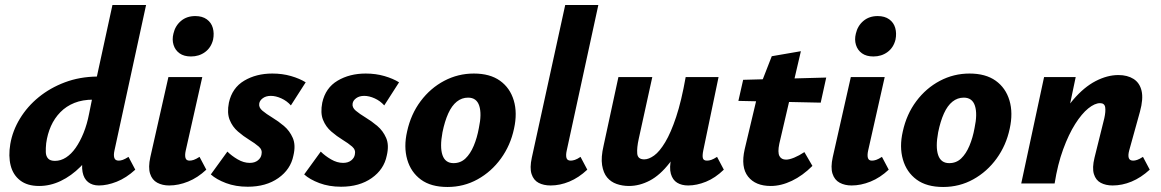

<svg xmlns="http://www.w3.org/2000/svg" viewBox="-20 -731 4624 765"><path d="M136 10Q89 10 60.5 -12Q32 -34 22.5 -71.5Q13 -109 21 -157Q30 -210 59.5 -258.5Q89 -307 134.5 -344Q180 -381 238.5 -403Q297 -425 366 -426L428 -711H562L436 -131Q432 -113 435.5 -102Q439 -91 453 -91Q460 -91 469 -94Q478 -97 492 -106L519 -55Q483 -22 445 -7Q407 8 374 8Q348 8 331 -5.5Q314 -19 309 -45.5Q304 -72 312 -110L341 -246L410 -277Q394 -210 366 -157Q338 -104 301 -67Q264 -30 222 -10Q180 10 136 10ZM199 -90Q222 -90 243 -103.5Q264 -117 281.5 -142Q299 -167 313 -201.5Q327 -236 335 -278L355 -377L423 -334H352Q309 -334 276.5 -321Q244 -308 220.5 -284Q197 -260 183 -228.5Q169 -197 164 -160Q162 -141 162.5 -125Q163 -109 171.5 -99.5Q180 -90 199 -90Z M654 8Q627 8 606.5 -3Q586 -14 578 -39Q570 -64 579 -105L651 -424H786L720 -131Q716 -113 719 -102Q722 -91 735 -91Q743 -91 752 -94Q761 -97 775 -106L802 -55Q768 -23 729.5 -7.5Q691 8 654 8ZM741 -506Q713 -506 695.5 -518.5Q678 -531 671.5 -552Q665 -573 671 -597Q678 -628 701 -647.5Q724 -667 758 -667Q786 -667 804 -654Q822 -641 828 -619.5Q834 -598 829 -573Q821 -541 797 -523.5Q773 -506 741 -506Z M967 13Q919 13 880.5 -1.5Q842 -16 820 -36L886 -127Q903 -110 927 -96Q951 -82 975 -82Q995 -82 1007.5 -92Q1020 -102 1022 -116Q1026 -134 1011 -147Q996 -160 973 -174Q950 -188 928 -207Q906 -226 895 -253.5Q884 -281 892 -322Q905 -381 953 -409.5Q1001 -438 1065 -438Q1105 -438 1139.5 -428Q1174 -418 1198 -403L1139 -311Q1123 -329 1101 -339Q1079 -349 1059 -349Q1040 -349 1027.5 -340Q1015 -331 1013 -319Q1010 -303 1025.5 -290Q1041 -277 1065 -262.5Q1089 -248 1111.5 -229Q1134 -210 1146.5 -181.5Q1159 -153 1149 -111Q1138 -56 1089 -21.5Q1040 13 967 13Z M1339 13Q1291 13 1252.5 -1.5Q1214 -16 1192 -36L1258 -127Q1275 -110 1299 -96Q1323 -82 1347 -82Q1367 -82 1379.5 -92Q1392 -102 1394 -116Q1398 -134 1383 -147Q1368 -160 1345 -174Q1322 -188 1300 -207Q1278 -226 1267 -253.5Q1256 -281 1264 -322Q1277 -381 1325 -409.5Q1373 -438 1437 -438Q1477 -438 1511.5 -428Q1546 -418 1570 -403L1511 -311Q1495 -329 1473 -339Q1451 -349 1431 -349Q1412 -349 1399.5 -340Q1387 -331 1385 -319Q1382 -303 1397.5 -290Q1413 -277 1437 -262.5Q1461 -248 1483.5 -229Q1506 -210 1518.5 -181.5Q1531 -153 1521 -111Q1510 -56 1461 -21.5Q1412 13 1339 13Z M1763 14Q1697 14 1657 -15.5Q1617 -45 1602.5 -95.5Q1588 -146 1602 -207Q1617 -276 1656 -328Q1695 -380 1750 -409Q1805 -438 1868 -438Q1932 -438 1972 -409.5Q2012 -381 2027 -331Q2042 -281 2028 -218Q2014 -152 1976 -99.5Q1938 -47 1883 -16.5Q1828 14 1763 14ZM1787 -81Q1815 -81 1834.5 -99.5Q1854 -118 1867.5 -150Q1881 -182 1888 -221Q1900 -277 1889.5 -309.5Q1879 -342 1845 -342Q1820 -342 1800 -326Q1780 -310 1766 -279Q1752 -248 1743 -204Q1732 -145 1743 -113Q1754 -81 1787 -81Z M2174 8Q2146 8 2126 -2.5Q2106 -13 2098 -37.5Q2090 -62 2099 -103L2232 -711H2364L2238 -131Q2234 -113 2237 -102Q2240 -91 2254 -91Q2261 -91 2270.5 -94Q2280 -97 2293 -106L2320 -55Q2286 -23 2248.5 -7.5Q2211 8 2174 8Z M2486 10Q2460 10 2437 2Q2414 -6 2399 -24Q2384 -42 2379 -73Q2374 -104 2385 -151L2444 -424H2579L2525 -178Q2517 -142 2519 -119Q2521 -96 2547 -96Q2565 -96 2586.5 -111.5Q2608 -127 2630.5 -164.5Q2653 -202 2674 -265Q2695 -328 2712 -424H2775Q2751 -299 2718.5 -215Q2686 -131 2648 -82Q2610 -33 2569 -11.5Q2528 10 2486 10ZM2722 8Q2696 8 2678 -3Q2660 -14 2653 -38.5Q2646 -63 2655 -103L2721 -424H2843L2782 -131Q2778 -111 2780.5 -101Q2783 -91 2797 -91Q2805 -91 2814 -94Q2823 -97 2837 -106L2864 -55Q2830 -22 2793 -7Q2756 8 2722 8Z M3051 10Q2990 10 2960.5 -27.5Q2931 -65 2947 -136L3004 -376L3055 -507L3171 -527L3085 -158Q3078 -124 3085.5 -109.5Q3093 -95 3112 -95Q3125 -95 3144.5 -103Q3164 -111 3185 -125L3217 -70Q3178 -31 3135 -10.5Q3092 10 3051 10ZM2922 -329 2941 -413 3272 -422 3250 -322Z M3373 8Q3346 8 3325.5 -3Q3305 -14 3297 -39Q3289 -64 3298 -105L3370 -424H3505L3439 -131Q3435 -113 3438 -102Q3441 -91 3454 -91Q3462 -91 3471 -94Q3480 -97 3494 -106L3521 -55Q3487 -23 3448.5 -7.5Q3410 8 3373 8ZM3460 -506Q3432 -506 3414.5 -518.5Q3397 -531 3390.5 -552Q3384 -573 3390 -597Q3397 -628 3420 -647.5Q3443 -667 3477 -667Q3505 -667 3523 -654Q3541 -641 3547 -619.5Q3553 -598 3548 -573Q3540 -541 3516 -523.5Q3492 -506 3460 -506Z M3738 14Q3672 14 3632 -15.5Q3592 -45 3577.5 -95.5Q3563 -146 3577 -207Q3592 -276 3631 -328Q3670 -380 3725 -409Q3780 -438 3843 -438Q3907 -438 3947 -409.5Q3987 -381 4002 -331Q4017 -281 4003 -218Q3989 -152 3951 -99.5Q3913 -47 3858 -16.5Q3803 14 3738 14ZM3762 -81Q3790 -81 3809.5 -99.5Q3829 -118 3842.5 -150Q3856 -182 3863 -221Q3875 -277 3864.5 -309.5Q3854 -342 3820 -342Q3795 -342 3775 -326Q3755 -310 3741 -279Q3727 -248 3718 -204Q3707 -145 3718 -113Q3729 -81 3762 -81Z M4413 8Q4386 8 4366 -2.5Q4346 -13 4338.5 -37.5Q4331 -62 4341 -103L4380 -260Q4386 -287 4383.5 -303.5Q4381 -320 4363 -320Q4342 -320 4316 -299Q4290 -278 4264 -237Q4238 -196 4216 -136Q4194 -76 4182 0H4114Q4139 -117 4175.5 -199.5Q4212 -282 4255.5 -333Q4299 -384 4345.5 -408Q4392 -432 4436 -432Q4472 -432 4496.5 -416.5Q4521 -401 4528.5 -369Q4536 -337 4522 -286L4479 -131Q4474 -112 4477.5 -101.5Q4481 -91 4495 -91Q4502 -91 4511 -94Q4520 -97 4534 -106L4561 -55Q4526 -23 4488.5 -7.5Q4451 8 4413 8ZM4049 0 4140 -424H4266L4177 0Z"/></svg>

Font: Ysabeau ExtraBold
Style: Italic
Weight: 800
Italic angle: -12°
Designer: Christian Thalmann (Catharsis Fonts)
Version: Version 2.002